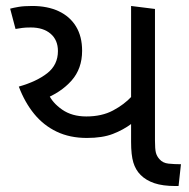

<svg xmlns="http://www.w3.org/2000/svg" viewBox="-20 -623 634 643"><path d="M271 -161Q214 -161 170 -182Q126 -203 94.5 -241.5Q63 -280 43 -333Q103 -350 138.5 -378Q174 -406 174 -452Q174 -489 149.5 -510Q125 -531 83 -531Q65 -531 54.5 -529.5Q44 -528 32 -526L14 -594Q25 -597 42.5 -600Q60 -603 88 -603Q139 -603 176.5 -585.5Q214 -568 234.5 -534.5Q255 -501 255 -453Q255 -393 219.5 -353Q184 -313 125 -290L142 -309Q155 -279 188 -256Q221 -233 269 -233Q321 -233 358.5 -253Q396 -273 421 -300V-209Q393 -188 358 -174.5Q323 -161 271 -161ZM568 0Q525 0 497 -9.5Q469 -19 451 -37Q434 -54 426.5 -79Q419 -104 419 -148V-603L499 -593V-152Q499 -124 502 -112Q505 -100 514 -90Q525 -77 544.5 -75Q564 -73 586 -73L578 0Z"/></svg>

Font: hexuguzrati05
Style: Book
Weight: 400
Designer: Jelle Bosma - Monotype Design Team, Universal Thirst
Foundry: Monotype Imaging Inc.
Version: Version 2.106